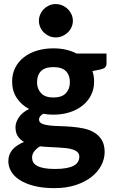

<svg xmlns="http://www.w3.org/2000/svg" viewBox="-20 -768 572 967"><path d="M249 -277Q291.5 -277 311.8 -298.5Q332 -320 332 -354Q332 -389.5 311.8 -409.8Q291.5 -430 249 -430Q206.5 -430 186.5 -409.8Q166.5 -389.5 166.5 -354Q166.5 -320.5 186.8 -298.8Q207 -277 249 -277ZM379.5 21Q379.5 7.5 371 -1Q362.5 -9.5 348.2 -14.5Q334 -19.5 314.5 -21.8Q295 -24 273 -25.2Q251 -26.5 227.5 -27.5Q204 -28.5 181.5 -31Q164 -20.5 152.8 -6.2Q141.5 8 141.5 26Q141.5 38.5 147.2 49Q153 59.5 166.5 67Q180 74.5 202 78.8Q224 83 257 83Q291 83 314.5 78.5Q338 74 352.5 65.8Q367 57.5 373.2 46Q379.5 34.5 379.5 21ZM516.5 -498.5V-448Q516.5 -436 509.8 -429Q503 -422 487.5 -418.5L445.5 -410Q454 -385.5 454 -357.5Q454 -319 438.2 -288.2Q422.5 -257.5 395 -235.8Q367.5 -214 330 -202.2Q292.5 -190.5 249 -190.5Q221.5 -190.5 197.5 -195Q176.5 -182 176.5 -166.5Q176.5 -152 190.8 -145.5Q205 -139 228.2 -136.2Q251.5 -133.5 281.2 -132.8Q311 -132 341.8 -129.5Q372.5 -127 402.2 -120.8Q432 -114.5 455.2 -100.2Q478.5 -86 492.8 -62.5Q507 -39 507 -2Q507 32.5 490 65Q473 97.5 440.8 123Q408.5 148.5 361.5 164Q314.5 179.5 254.5 179.5Q195 179.5 151.2 168.2Q107.5 157 78.8 138.2Q50 119.5 36 95Q22 70.5 22 44Q22 9.5 43 -14.5Q64 -38.5 101 -53Q81.5 -64 69.8 -81.8Q58 -99.5 58 -128Q58 -151 74.8 -176.5Q91.5 -202 126.5 -219Q87 -240 64 -275.2Q41 -310.5 41 -357.5Q41 -396 56.8 -427Q72.5 -458 100.5 -479.8Q128.5 -501.5 166.5 -513Q204.5 -524.5 249 -524.5Q315 -524.5 365.5 -498.5ZM347 -663Q347 -646 340 -630.8Q333 -615.5 321.2 -604.2Q309.5 -593 293.8 -586.2Q278 -579.5 260 -579.5Q243 -579.5 227.8 -586.2Q212.5 -593 201 -604.2Q189.5 -615.5 182.8 -630.8Q176 -646 176 -663Q176 -680.5 182.8 -695.8Q189.5 -711 201 -722.5Q212.5 -734 227.8 -740.8Q243 -747.5 260 -747.5Q278 -747.5 293.8 -740.8Q309.5 -734 321.2 -722.5Q333 -711 340 -695.8Q347 -680.5 347 -663Z"/></svg>

Font: Lato 2
Style: Regular
Weight: 800
Designer: Lukasz Dziedzic with Adam Twardoch and Botio Nikoltchev
Foundry: tyPoland Lukasz Dziedzic
Version: Version 2.015; 2015-08-06; http://www.latofonts.com/